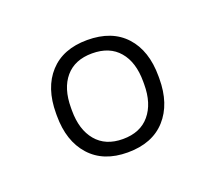

<svg xmlns="http://www.w3.org/2000/svg" viewBox="-58 -723 438 391"><g transform="rotate(-20 161.5 -527.0)"><path d="M161 -405.5Q108.5 -405.5 79.5 -437.8Q50.5 -470 50.5 -525V-530Q50.5 -585.5 79.5 -617.2Q108.5 -649 161 -649Q214.5 -649 243.5 -617.2Q272.5 -585.5 272.5 -530V-525Q272.5 -470 243.5 -437.8Q214.5 -405.5 161 -405.5ZM161 -434.5Q199 -434.5 219.2 -458.8Q239.5 -483 239.5 -524.5V-530.5Q239.5 -572.5 219.2 -596.2Q199 -620 161 -620Q123.5 -620 103.2 -596.2Q83 -572.5 83 -530.5V-524.5Q83 -483 103.2 -458.8Q123.5 -434.5 161 -434.5Z"/></g></svg>

Font: Anek Devanagari Medium ExtraLight
Style: Regular
Weight: 250
Version: Version 1.003